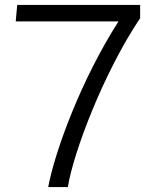

<svg xmlns="http://www.w3.org/2000/svg" viewBox="-20 -761 638 781"><path d="M256 0C278 -140 402 -467 550 -687V-741H50L44 -674H462C310 -436 204 -148 176 0Z"/></svg>

Font: Cheyenne Sans Light
Style: Regular
Weight: 300
Designer: The Public Sans project authors (U.S. Web Design System), Libre Franklin designed by Pablo Impallari and Rodrigo Fuenzal
Foundry: The Cheyenne Sans Project Authors
Version: Version 2.007